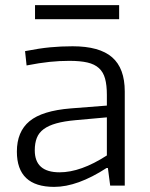

<svg xmlns="http://www.w3.org/2000/svg" viewBox="-20 -726 587 751"><path d="M192 5Q46 5 46 -133Q46 -211 95.5 -252Q145 -293 257 -302L398 -313V-355Q398 -393 391 -418.5Q384 -444 367 -459.5Q350 -475 322 -481.5Q294 -488 251 -488Q213 -488 174 -484Q135 -480 84 -470L78 -526Q134 -537 176.5 -541Q219 -545 264 -545Q369 -545 418.5 -502Q468 -459 468 -368V0H411L402 -69H397Q283 5 192 5ZM213 -52Q296 -52 398 -118V-267L276 -256Q231 -252 200.5 -243.5Q170 -235 151 -221Q132 -207 124 -186.5Q116 -166 116 -138Q116 -52 213 -52ZM117 -706H446V-651H117Z"/></svg>

Font: Encode Sans Wide
Style: Light
Weight: 300
Designer: Pablo Impallari, Andres Torresi
Foundry: Pablo Impallari, Andres Torresi
Version: Version 1.000; ttfautohint (v1.00) -l 8 -r 50 -G 200 -x 14 -